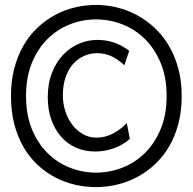

<svg xmlns="http://www.w3.org/2000/svg" viewBox="-20 -745 780 777"><path d="M505.4 -183.1Q491.7 -170.4 475.1 -160.9Q458.5 -151.4 440.2 -144.8Q421.9 -138.2 402.8 -135Q383.8 -131.8 366.2 -131.8Q322.8 -131.8 287.1 -147.7Q251.5 -163.6 226.3 -192.6Q201.2 -221.7 187.3 -262Q173.3 -302.2 173.3 -351.6Q173.3 -407.7 190.7 -451.2Q208 -494.6 236.1 -523.9Q264.2 -553.2 300 -568.4Q335.9 -583.5 373.5 -583.5Q407.2 -583.5 438.2 -574Q469.2 -564.5 502.9 -539.6L483.4 -481Q454.1 -507.8 428 -518.8Q401.9 -529.8 373.5 -529.8Q345.2 -529.8 319.8 -518.6Q294.4 -507.3 275.4 -485.6Q256.3 -463.9 245.4 -432.1Q234.4 -400.4 234.4 -358.9Q234.4 -326.7 244.1 -295.9Q253.9 -265.1 271.7 -241.2Q289.6 -217.3 314.7 -202.6Q339.8 -188 371.1 -188Q405.3 -188 436.3 -204.1Q467.3 -220.2 493.2 -246.6ZM368.7 -725.1Q411.1 -725.1 453.4 -714.8Q495.6 -704.6 534.2 -683.8Q572.8 -663.1 605.7 -632.3Q638.7 -601.6 663.1 -560.5Q687.5 -519.5 701.4 -468.5Q715.3 -417.5 715.3 -356.4Q715.3 -293.9 701.4 -242.4Q687.5 -190.9 663.1 -150.1Q638.7 -109.4 605.7 -78.9Q572.8 -48.3 534.2 -28.1Q495.6 -7.8 453.4 2.2Q411.1 12.2 368.7 12.2Q324.7 12.2 282.2 2.2Q239.7 -7.8 201.7 -28.1Q163.6 -48.3 131.1 -78.9Q98.6 -109.4 75 -150.1Q51.3 -190.9 37.8 -242.7Q24.4 -294.4 24.4 -356.4Q24.4 -417.5 37.8 -468.5Q51.3 -519.5 75 -560.5Q98.6 -601.6 131.1 -632.3Q163.6 -663.1 201.7 -683.8Q239.7 -704.6 282.5 -714.8Q325.2 -725.1 368.7 -725.1ZM368.7 -666.5Q314 -666.5 262.9 -646.5Q211.9 -626.5 172.4 -587.4Q132.8 -548.3 109.1 -490.5Q85.4 -432.6 85.4 -356.4Q85.4 -280.3 109.1 -222.4Q132.8 -164.6 172.4 -125.5Q211.9 -86.4 262.9 -66.4Q314 -46.4 368.7 -46.4Q423.3 -46.4 474.9 -66.4Q526.4 -86.4 566.2 -125.5Q606 -164.6 630.1 -222.4Q654.3 -280.3 654.3 -356.4Q654.3 -432.6 630.1 -490.5Q606 -548.3 566.2 -587.4Q526.4 -626.5 474.9 -646.5Q423.3 -666.5 368.7 -666.5Z"/></svg>

Font: Andika Compact
Style: Regular
Weight: 400
Designer: Victor Gaultney, Annie Olsen, Julie Remington, Don Collingsworth, Eric Hays, Becca Hirsbrunner
Foundry: SIL International
Version: Version 5.000 ; LnSpcTght